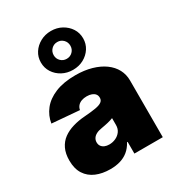

<svg xmlns="http://www.w3.org/2000/svg" viewBox="-198 -952 990 1081"><g transform="rotate(-30 297.0 -412.0)"><path d="M201.7 8.8Q149.4 8.8 109.4 -8.3Q69.3 -25.4 46.9 -60.3Q24.4 -95.2 24.4 -148.9Q24.4 -193.8 39.6 -225.3Q54.7 -256.8 82 -276.9Q109.4 -296.9 145.8 -307.6Q182.1 -318.4 224.1 -321.3Q270 -324.7 297.6 -329.6Q325.2 -334.5 337.6 -344Q350.1 -353.5 350.1 -368.7V-370.6Q350.1 -384.3 342.5 -393.8Q335 -403.3 321.5 -408.4Q308.1 -413.6 289.1 -413.6Q270.5 -413.6 255.6 -408.2Q240.7 -402.8 231 -392.1Q221.2 -381.3 218.3 -365.2L41 -379.9Q48.3 -427.7 78.4 -465.8Q108.4 -503.9 162.1 -526.1Q215.8 -548.3 293 -548.3Q351.1 -548.3 397.9 -534.9Q444.8 -521.5 478 -497.3Q511.2 -473.1 528.6 -440.4Q545.9 -407.7 545.9 -369.1V0H361.3V-76.2H357.4Q340.8 -45.4 317.9 -26.9Q294.9 -8.3 265.9 0.2Q236.8 8.8 201.7 8.8ZM265.1 -114.7Q287.6 -114.7 307.4 -123.8Q327.1 -132.8 339.6 -149.9Q352.1 -167 352.1 -191.4V-235.8Q344.2 -232.9 335.7 -230Q327.1 -227.1 317.1 -224.9Q307.1 -222.7 296.6 -220.5Q286.1 -218.3 273.9 -216.3Q251.5 -212.9 237.1 -205.1Q222.7 -197.3 215.6 -186Q208.5 -174.8 208.5 -160.6Q208.5 -146 215.8 -135.7Q223.1 -125.5 235.8 -120.1Q248.5 -114.7 265.1 -114.7ZM298.8 -580.6Q260.7 -580.6 229.5 -597.4Q198.2 -614.3 179.9 -642.8Q161.6 -671.4 161.6 -707Q161.6 -742.2 179.9 -770.5Q198.2 -798.8 229.5 -815.9Q260.7 -833 298.8 -833Q337.4 -833 368.4 -815.9Q399.4 -798.8 417.7 -770.5Q436 -742.2 436 -706.5Q436 -671.4 417.7 -642.8Q399.4 -614.3 368.4 -597.4Q337.4 -580.6 298.8 -580.6ZM298.8 -652.3Q321.8 -652.3 337.4 -668Q353 -683.6 353 -706.5Q353 -729.5 337.4 -745.4Q321.8 -761.2 298.8 -761.2Q275.9 -761.2 260.3 -745.4Q244.6 -729.5 244.6 -706.5Q244.6 -683.6 260.3 -668Q275.9 -652.3 298.8 -652.3Z"/></g></svg>

Font: Inter 17pt Black
Style: Regular
Weight: 900
Version: Version 4.001;git-66647c0bb